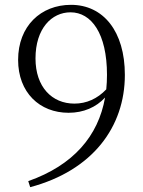

<svg xmlns="http://www.w3.org/2000/svg" viewBox="-20 -760 594 795"><path d="M105 15C364 -54 497 -235 497 -450C497 -630 408 -740 274 -740C149 -740 55 -652 55 -512C55 -377 144 -293 264 -293C326 -293 378 -316 415 -356C387 -197 284 -76 97 -10ZM420 -390C383 -351 338 -331 288 -331C195 -331 127 -400 127 -518C127 -642 194 -709 272 -709C358 -709 423 -622 423 -450C423 -430 422 -410 420 -390Z"/></svg>

Font: Noto Serif CJK SC Light
Style: Regular
Weight: 300
Designer: Ryoko NISHIZUKA 西塚涼子 (kana & ideographs); Frank Grießhammer (Latin, Greek & Cyrillic); Wenlong ZHANG 张文龙 (bopomofo); San
Foundry: Adobe
Version: Version 2.001;hotconv 1.1.0;makeotfexe 2.6.0